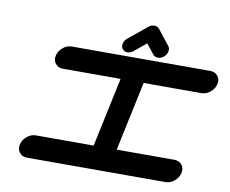

<svg xmlns="http://www.w3.org/2000/svg" viewBox="-94 -1040 1389 1161"><g transform="rotate(10 600.5 -460.0)"><path d="M1022.5 -142.1Q1051.8 -142.1 1067.9 -121.6Q1080.1 -106.4 1080.1 -86.9Q1080.1 -79.6 1078.1 -71.3Q1071.8 -42 1046.6 -21Q1021.5 0 992.2 0H141.6Q112.3 0 96.2 -21Q84 -36.1 84 -55.7Q84 -63 85.9 -71.3Q92.3 -100.6 117.4 -121.3Q142.6 -142.1 171.9 -142.1H526.4L616.7 -567.4H262.2Q232.9 -567.4 216.8 -588.4Q204.6 -603 204.6 -622.6Q204.6 -629.9 206.5 -638.2Q212.9 -667.5 238 -688.2Q263.2 -709 292.5 -709H1143.1Q1172.4 -709 1188.5 -688.5Q1200.7 -673.3 1200.7 -653.8Q1200.7 -646.5 1198.7 -638.2Q1192.4 -608.9 1167.2 -588.1Q1142.1 -567.4 1112.8 -567.4H758.3L668 -142.1ZM592.3 -779.8Q596.7 -799.3 613.3 -813L726.6 -906.2Q742.7 -919.9 762.2 -919.9Q781.7 -919.9 793 -906.2L866.2 -813Q874 -803.2 874 -790.5Q874 -785.6 872.6 -779.8Q868.7 -760.3 852.1 -746.6Q835.4 -732.9 816.4 -732.9Q796.9 -732.9 786.1 -746.6L738.3 -807.1L665 -746.6Q648.4 -732.9 628.9 -732.9Q609.9 -732.9 599.1 -746.6Q591.3 -756.8 591.3 -770Q591.3 -774.4 592.3 -779.8Z"/></g></svg>

Font: Robtronika
Style: Italic
Weight: 400
Italic angle: -12°
Designer: GGBot
Version: 1.00